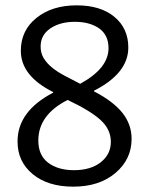

<svg xmlns="http://www.w3.org/2000/svg" viewBox="-20 -699 559 719"><path d="M179 -351.9V-354.3Q58 -414.8 58 -508.6Q58 -585.2 116.7 -632.1Q175.3 -679 266.7 -679Q356.8 -679 408.6 -635.8Q460.5 -592.6 460.5 -521Q460.5 -424.7 332.1 -359.3V-356.8Q403.7 -319.8 438.3 -276.5Q472.8 -233.3 472.8 -179Q472.8 -102.5 412.3 -51.2Q351.9 0 254.3 0Q159.3 0 102.5 -46.9Q45.7 -93.8 45.7 -169.1Q45.7 -282.7 179 -351.9ZM233.3 -324.7Q123.5 -269.1 123.5 -172.8Q123.5 -117.3 160.5 -89.5Q197.5 -61.7 256.8 -61.7Q319.8 -61.7 357.4 -91.4Q395.1 -121 395.1 -167.9Q395.1 -214.8 356.2 -250Q317.3 -285.2 233.3 -324.7ZM280.2 -385.2Q386.4 -443.2 386.4 -518.5Q386.4 -567.9 351.2 -592.6Q316 -617.3 260.5 -617.3Q204.9 -617.3 168.5 -592.6Q132.1 -567.9 132.1 -524.7Q132.1 -500 143.8 -480.9Q155.6 -461.7 175.3 -445.7Q195.1 -429.6 222.2 -415.4Q249.4 -401.2 280.2 -385.2Z"/></svg>

Font: Slabo 27px
Style: Regular
Weight: 400
Version: Version 1.02 Build 003a